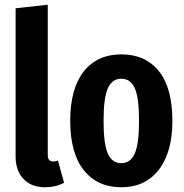

<svg xmlns="http://www.w3.org/2000/svg" viewBox="-20 -776 779 812"><path d="M46 -114V-741L182 -756V-120Q182 -93 205 -93Q215 -93 225 -97L251 -3Q215 16 171 16Q113 16 79.5 -19Q46 -54 46 -114Z M709 -265Q709 -132 651.5 -58Q594 16 493 16Q392 16 334.5 -56Q277 -128 277 -265Q277 -401 334 -473.5Q391 -546 493 -546Q595 -546 652 -475Q709 -404 709 -265ZM418 -265Q418 -167 436 -126.5Q454 -86 493 -86Q532 -86 550 -127Q568 -168 568 -265Q568 -363 550 -403Q532 -443 493 -443Q454 -443 436 -402.5Q418 -362 418 -265Z"/></svg>

Font: Fira Sans Extra Condensed SemiBold
Style: Regular
Weight: 600
Width: 1
Designer: Carrois Corporate & Edenspiekermann AG
Foundry: Carrois Corporate GbR & Edenspiekermann AG
Version: Version 4.203